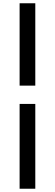

<svg xmlns="http://www.w3.org/2000/svg" viewBox="-20 -871 336 1175"><path d="M100 -347V-851H196V-347ZM100 284V-235H196V284Z"/></svg>

Font: Noto Sans KR Thin
Style: Bold
Weight: 700
Version: Version 2.004-H2;hotconv 1.0.118;makeotfexe 2.5.65603